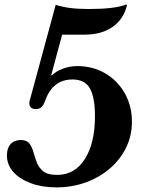

<svg xmlns="http://www.w3.org/2000/svg" viewBox="-20 -801 635 831"><path d="M249 -651 202 -477 204 -474Q221 -492 251.5 -503.5Q282 -515 314 -515Q382 -515 435.5 -483.5Q489 -452 520 -397.5Q551 -343 551 -274Q551 -214 526 -162.5Q501 -111 456.5 -72.5Q412 -34 352.5 -12Q293 10 224 10Q162 10 113.5 -8Q65 -26 37.5 -57Q10 -88 10 -128Q10 -160 26 -177.5Q42 -195 70 -195Q96 -195 107.5 -179.5Q119 -164 125 -142Q131 -120 139.5 -97.5Q148 -75 167.5 -59.5Q187 -44 227 -44Q304 -44 347.5 -113Q391 -182 391 -297Q391 -380 369 -418.5Q347 -457 294 -457Q209 -457 176 -367Q168 -344 158.5 -336.5Q149 -329 135 -329Q107 -329 107 -355Q107 -358 107.5 -361Q108 -364 109 -367L221 -780Q249 -771 283.5 -766.5Q318 -762 364 -762Q477 -762 524 -781L530 -780Q516 -719 468 -685Q420 -651 346 -651Z"/></svg>

Font: Libre Baskerville
Style: Bold
Weight: 700
Designer: Pablo Impallari, Rodrigo Fuenzalida
Foundry: Pablo Impallari, Rodrigo Fuenzalida
Version: Version 1.051; ttfautohint (v1.8.4.7-5d5b)